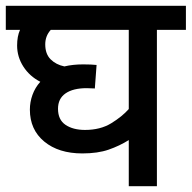

<svg xmlns="http://www.w3.org/2000/svg" viewBox="-20 -642 661 662"><path d="M621 -539H521V0H424V-159Q392 -139 354.5 -126Q317 -113 264 -113Q182 -113 132.5 -154Q83 -195 83 -264Q83 -290 92 -315Q101 -340 119 -360Q82 -379 60.5 -412.5Q39 -446 39 -485Q39 -517 49 -539H0V-622H621ZM180 -267Q180 -229 206 -211.5Q232 -194 273 -194Q326 -194 363.5 -217Q401 -240 424 -266V-539H155Q136 -518 136 -489Q136 -456 154.5 -437.5Q173 -419 202 -413Q231 -420 267 -420Q279 -420 292.5 -419.5Q306 -419 313 -418L307 -337Q301 -337 293 -337.5Q285 -338 279 -338Q232 -338 206 -320Q180 -302 180 -267Z"/></svg>

Font: Noto Sans Medium
Style: Regular
Weight: 500
Designer: Monotype Design Team
Foundry: Monotype Imaging Inc.
Version: Version 2.007